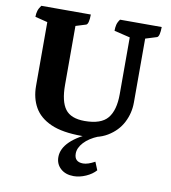

<svg xmlns="http://www.w3.org/2000/svg" viewBox="-93 -721 923 1035"><g transform="rotate(10 368.0 -204.0)"><path d="M386 12Q279 12 216 -16Q153 -44 124.5 -94Q96 -144 96 -211V-560L28 -577Q28 -595 32.5 -610Q37 -625 49 -641H320Q320 -616 316 -600.5Q312 -585 304 -583L249 -566V-243Q249 -153 280 -111.5Q311 -70 386 -70Q476 -70 512 -113.5Q548 -157 548 -245V-556L461 -577Q461 -595 464.5 -610Q468 -625 480 -641H708Q708 -617 704 -601Q700 -585 692 -583L631 -564V-214Q631 -156 604.5 -104.5Q578 -53 524 -20.5Q470 12 386 12ZM379 233Q335 233 308 208.5Q281 184 281 146Q281 53 449 -16L474 0Q425 20 397.5 50Q370 80 370 111Q370 157 418 157Q444 157 482 136L500 180Q480 203 446 218Q412 233 379 233Z"/></g></svg>

Font: Petrona ExtraBold
Style: Regular
Weight: 800
Designer: Ringo R. Seeber
Foundry: Ringo R. Seeber
Version: Version 2.001; ttfautohint (v1.8.3)